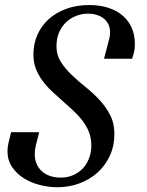

<svg xmlns="http://www.w3.org/2000/svg" viewBox="-20 -747 593 777"><path d="M514.6 -509.3H400.9L421.4 -587.4Q423.8 -595.7 424.6 -602.8Q425.3 -609.9 425.3 -616.7Q425.3 -635.7 418 -649.9Q410.6 -664.1 398.2 -673.3Q385.7 -682.6 369.9 -687.3Q354 -691.9 336.9 -691.9Q312.5 -691.9 289.3 -683.1Q266.1 -674.3 248 -657.5Q230 -640.6 219.2 -616Q208.5 -591.3 208.5 -559.6Q208.5 -524.9 225.8 -497.3Q243.2 -469.7 269.3 -444.6Q295.4 -419.4 325.7 -395.3Q356 -371.1 382.1 -343.3Q408.2 -315.4 425.5 -282Q442.9 -248.5 442.9 -205.1Q442.9 -155.8 424.1 -115.7Q405.3 -75.7 373.5 -47.6Q341.8 -19.5 300 -4.4Q258.3 10.7 212.4 10.7Q177.2 10.7 141.4 1.7Q105.5 -7.3 76.4 -25.6Q47.4 -43.9 28.8 -71.3Q10.3 -98.6 10.3 -134.8Q10.3 -151.4 14.6 -169.9L24.9 -211.9H138.7L125 -158.7Q122.6 -148.9 121.6 -140.4Q120.6 -131.8 120.6 -123.5Q120.6 -101.6 128.2 -84Q135.7 -66.4 149.4 -54Q163.1 -41.5 182.4 -34.9Q201.7 -28.3 225.6 -28.3Q253.4 -28.3 276.4 -38.3Q299.3 -48.3 315.4 -65.7Q331.5 -83 340.6 -106.9Q349.6 -130.9 349.6 -158.7Q349.6 -188.5 339.6 -213.4Q329.6 -238.3 313 -259.8Q296.4 -281.2 275.4 -300.5Q254.4 -319.8 232.4 -339.1Q210.4 -358.4 189.5 -378.2Q168.5 -397.9 151.9 -420.4Q135.3 -442.9 125.2 -469Q115.2 -495.1 115.2 -526.9Q115.2 -569.3 131.3 -606Q147.5 -642.6 176.8 -669.2Q206.1 -695.8 247.8 -711.2Q289.6 -726.6 340.8 -726.6Q385.7 -726.6 420.4 -714.8Q455.1 -703.1 478.5 -682.1Q502 -661.1 513.9 -632.3Q525.9 -603.5 525.9 -569.3Q525.9 -559.1 524.7 -548.6Q523.4 -538.1 520 -526.9Z"/></svg>

Font: Arian Grqi
Style: Regular
Weight: 400
Designer: Ruben Hakobyan (Tarumian)
Foundry: Ruben Hakobyan (Tarumian)
Version: Version 1.003